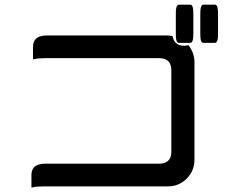

<svg xmlns="http://www.w3.org/2000/svg" viewBox="-20 -810 1040 835"><path d="M744.6 -749Q744.6 -765.6 746.3 -774.4Q748 -783.2 751.2 -786.4Q754.4 -789.6 757.8 -789.6H807.6Q813.5 -789.6 816.4 -783.2Q820.8 -774.9 820.8 -749V-664.1Q820.8 -647.5 819.1 -638.7Q817.4 -629.9 814.2 -626.7Q811 -623.5 807.6 -623.5H757.8Q754.4 -623.5 751.2 -626.7Q748 -629.9 746.6 -636.2Q744.6 -647.5 744.6 -664.1ZM851.1 -749Q851.1 -765.6 852.8 -774.4Q854.5 -783.2 857.7 -786.4Q860.8 -789.6 864.3 -789.6H915Q920.9 -789.6 923.8 -783.2Q928.2 -774.9 928.2 -749V-664.1Q928.2 -647.5 926.5 -638.7Q924.8 -629.9 921.6 -626.7Q918.5 -623.5 915 -623.5H864.3Q860.8 -623.5 857.7 -626.7Q854.5 -629.9 853 -636.2Q851.1 -647.5 851.1 -664.1ZM825.7 -540V-116.2Q825.7 -66.9 792 -33.2Q758.3 0.5 710 0.5H175.8Q138.2 0.5 123.5 4.4L116.7 5.9V-48.8Q116.7 -70.8 128.9 -83.5Q144 -98.1 175.8 -98.1H670.9Q707 -98.1 719.2 -121.6Q725.1 -133.8 725.1 -152.3V-502.9Q725.1 -537.1 704.6 -549.3Q691.9 -557.1 670.9 -557.1H183.6Q145 -557.1 130.4 -553.2L123.5 -551.8V-606.4Q123.5 -628.4 135.7 -640.6Q150.9 -655.8 183.6 -655.8H710.4L730 -653.3L731 -649.9Q737.8 -622.1 760.3 -614.3Q769.5 -610.8 781.7 -610.8L800.3 -613.3L802.2 -610.4Q825.7 -576.7 825.7 -540Z"/></svg>

Font: YuPearl-Medium
Style: Medium
Weight: 500
Designer: Max Yao
Foundry: Max-Everyday
Version: Version 1.011; ttfautohint (v1.8.3)